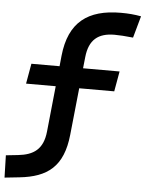

<svg xmlns="http://www.w3.org/2000/svg" viewBox="-108 -792 812 1074"><g transform="rotate(5 298.0 -254.5)"><path d="M-41.5 232.9 41 224.1C197.8 207.5 285.2 142.1 303.7 -37.6L331.1 -301.3H527.8L547.9 -414.6H342.8L349.6 -478.5C359.9 -576.7 411.1 -616.7 502 -616.7C529.3 -616.7 560.5 -614.7 606.4 -609.9L640.6 -732.4C603 -739.3 569.3 -742.2 526.9 -742.2C341.8 -742.2 236.3 -664.1 216.8 -473.6L210.9 -414.6H52.7L32.7 -301.3H199.2L172.9 -44.9C162.6 57.1 108.4 91.3 23.4 100.6L-44.9 107.9Z"/></g></svg>

Font: Cascadia Mono PL
Style: Bold Italic
Weight: 700
Italic angle: -10°
Monospace: yes
Designer: Aaron Bell
Foundry: Saja Typeworks
Version: Version 2404.023